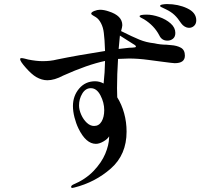

<svg xmlns="http://www.w3.org/2000/svg" viewBox="-20 -863 1040 945"><path d="M946 -763Q946 -746 935.5 -736Q925 -726 910 -726Q900 -726 889.5 -732Q879 -738 872 -748Q855 -774 838.5 -789.5Q822 -805 797 -817Q789 -821 782.5 -824Q776 -827 772 -829Q768 -831 768 -834Q768 -839 780 -841Q792 -843 802 -843Q857 -843 901.5 -822Q946 -801 946 -763ZM890 -589Q890 -552 840 -552Q832 -552 772 -560Q763 -561 711.5 -568Q660 -575 615 -575Q597 -575 561 -573Q556 -495 556 -429Q556 -397 557 -384Q579 -349 591 -305.5Q603 -262 603 -215Q603 -102 526 -34Q449 34 346 60Q339 62 336 62Q333 62 331.5 60.5Q330 59 330 57Q330 51 339 46Q401 20 440.5 -21.5Q480 -63 498 -106Q516 -149 517 -185V-192Q510 -179 489.5 -167Q469 -155 452 -155Q403 -155 366 -231Q354 -256 346.5 -285.5Q339 -315 339 -341Q339 -391 369.5 -427Q400 -463 448 -463Q470 -463 490 -452Q496 -506 497 -563Q411 -545 291 -491Q248 -468 213 -468Q186 -468 158 -484Q136 -497 107.5 -529Q79 -561 79 -572Q79 -577 86 -577Q91 -577 101.5 -574.5Q112 -572 119 -570Q159 -562 190 -562Q229 -562 260 -570Q362 -591 497 -612Q495 -672 491 -701Q488 -728 477 -749Q466 -770 451 -779Q446 -782 437.5 -787Q429 -792 429 -796Q429 -803 444 -809Q459 -815 472 -815Q492 -815 515 -807Q582 -786 582 -739Q582 -732 576 -710Q632 -682 666 -668Q700 -654 739 -650Q769 -643 799 -643L821 -641Q851 -639 870.5 -628Q890 -617 890 -589ZM667 -783Q667 -791 702 -791Q730 -791 763.5 -779.5Q797 -768 820 -747.5Q843 -727 843 -701Q843 -682 831.5 -672.5Q820 -663 804 -663Q776 -663 764 -689Q739 -737 689 -768Q679 -773 673 -776.5Q667 -780 667 -783ZM649 -634Q649 -638 642 -642.5Q635 -647 633 -648L570 -688V-686L564 -622Q594 -626 616 -628Q621 -628 630.5 -628.5Q640 -629 644.5 -630Q649 -631 649 -634ZM493 -321Q493 -358 474.5 -393.5Q456 -429 427 -429Q401 -429 385 -402.5Q369 -376 369 -344Q369 -323 379.5 -299Q390 -275 407 -259Q424 -243 443 -243Q467 -243 480 -265Q493 -287 493 -321Z"/></svg>

Font: Shippori Mincho SemiBold
Style: Regular
Weight: 600
Designer: FONTDASU
Foundry: FONTDASU / Google Inc. / but / Adobe
Version: Version 3.110; ttfautohint (v1.8.3)